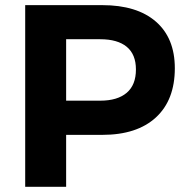

<svg xmlns="http://www.w3.org/2000/svg" viewBox="-20 -720 718 740"><path d="M374 -700.2Q507.8 -700.2 580.8 -636.7Q653.8 -573.2 653.8 -457Q653.8 -334.5 580.8 -267.3Q507.8 -200.2 374 -200.2H234.9V0H77.1V-700.2ZM366.2 -332Q432.6 -332 468.3 -362.3Q503.9 -392.6 503.9 -452.1Q503.9 -510.3 468.5 -539.6Q433.1 -568.8 366.2 -568.8H234.9V-332Z"/></svg>

Font: Montserrat arm SemiBold
Style: Regular
Weight: 600
Designer: Julieta Ulanovsky
Foundry: Julieta Ulanovsky
Version: Version 6.000;PS 006.000;hotconv 1.0.88;makeotf.lib2.5.64775